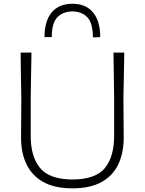

<svg xmlns="http://www.w3.org/2000/svg" viewBox="-20 -993 772 1022"><path d="M366 9.5Q271 9.5 210.5 -24.2Q150 -58 121 -118.8Q92 -179.5 92 -260Q92 -292.5 92.8 -351.5Q93.5 -410.5 93.5 -475Q92 -540.5 91.2 -596.5Q90.5 -652.5 90 -713H147.5Q146.5 -652.5 145.5 -596.8Q144.5 -541 143.5 -475V-269Q143.5 -159.5 193 -99Q242.5 -38.5 366 -37.5Q489.5 -38.5 538.5 -98.8Q587.5 -159 587.5 -270V-475Q586.5 -541 585.8 -596.8Q585 -652.5 584 -713H641.5Q640.5 -652.5 639.5 -596.8Q638.5 -541 637 -475Q637 -410.5 637.8 -351.5Q638.5 -292.5 638.5 -260Q638.5 -179.5 609.8 -118.8Q581 -58 520.8 -24.2Q460.5 9.5 366 9.5ZM474.5 -794Q474.5 -868 446.2 -899.5Q418 -931 365.5 -932.5Q312.5 -931 284 -899.8Q255.5 -868.5 255.5 -795.5H217Q217 -881 255.2 -927Q293.5 -973 365.5 -973Q436.5 -973 475 -927Q513.5 -881 513.5 -795.5Z"/></svg>

Font: Commissioner Loud ExtraLight
Style: Regular
Weight: 200
Designer: Kostas Bartsokas
Foundry: Kostas Bartsokas
Version: Version 1.000; ttfautohint (v1.8.3)